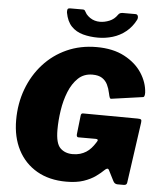

<svg xmlns="http://www.w3.org/2000/svg" viewBox="-62 -1007 885 1070"><g transform="rotate(5 380.5 -472.0)"><path d="M349 10Q253 10 184 -30Q115 -70 78 -141.5Q41 -213 41 -308Q41 -401 71 -481.5Q101 -562 156 -623Q211 -684 286.5 -718Q362 -752 453 -752Q545 -752 609 -718Q673 -684 707 -631.5Q741 -579 744 -522Q744 -498 735 -497L558 -472Q553 -471 550 -477.5Q547 -484 543 -503Q538 -528 527.5 -549.5Q517 -571 497 -584Q477 -597 443 -597Q395 -597 363 -566.5Q331 -536 311.5 -487.5Q292 -439 283.5 -382.5Q275 -326 275 -274Q275 -198 301.5 -172Q328 -146 371 -146Q394 -146 412.5 -151.5Q431 -157 446 -166.5Q461 -176 473.5 -190Q486 -204 496 -220L501 -228Q510 -242 491 -242H395Q384 -242 385 -258L397 -364Q398 -377 409 -377L715 -375Q730 -375 734 -371Q738 -367 736 -354L688 -14Q686 0 670 0H635Q618 0 610 -17L580 -76Q576 -83 570 -82Q564 -81 556 -73Q539 -56 512 -36.5Q485 -17 445.5 -3.5Q406 10 349 10ZM652 -954Q663 -954 666 -944Q669 -934 664 -923Q643 -882 610 -855.5Q577 -829 537 -817Q497 -805 455 -805Q410 -805 371 -815.5Q332 -826 306 -853Q280 -880 271 -929Q270 -939 272 -946.5Q274 -954 287 -954H358Q367 -954 370.5 -947Q374 -940 381 -930Q390 -919 402.5 -910.5Q415 -902 429 -898Q443 -894 458 -894Q484 -894 511 -905Q538 -916 555 -941Q560 -949 567 -951.5Q574 -954 580 -954Z"/></g></svg>

Font: Libre Franklin Black
Style: Italic
Weight: 900
Italic angle: -8°
Designer: Pablo Impallari, Rodrigo Fuenzalida, Nhung Nguyen
Foundry: Impallari Type
Version: Version 3.000